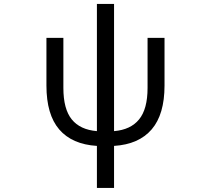

<svg xmlns="http://www.w3.org/2000/svg" viewBox="-20 -712 1040 951"><path d="M544.9 -62.5Q627 -69.3 668.9 -120.6Q710.9 -171.9 710.9 -276.4V-524.4H794.9V-288.1Q794.9 -145.5 731.4 -71.3Q668 2.9 544.9 10.7V218.8H460V10.7Q336.9 2.9 273.4 -70.8Q210 -144.5 210 -288.1V-524.4H293.9V-276.4Q293.9 -171.9 335.4 -120.6Q377 -69.3 460 -62.5V-692.4H544.9Z"/></svg>

Font: Gen Shin Gothic Monospace Regular
Style: Regular
Weight: 400
Designer: [Source Han Sans]
Ryoko NISHIZUKA  (kana & ideographs); Paul D. Hunt (Latin, Greek & Cyrillic); Wenlong ZHANG  (bopomofo
Version: Version 1.002.20150607